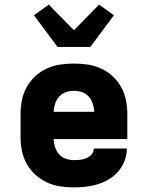

<svg xmlns="http://www.w3.org/2000/svg" viewBox="-20 -803 640 831"><path d="M300 8Q270 8 240 3.5Q210 -1 182.5 -14Q155 -27 132.5 -47.5Q110 -68 95.5 -94Q81 -120 75 -150Q69 -180 69 -210V-310Q69 -340 75 -370Q81 -400 95.5 -426Q110 -452 132.5 -473Q155 -494 182.5 -506.5Q210 -519 240 -523.5Q270 -528 300 -528Q330 -528 360 -523.5Q390 -519 417.5 -506.5Q445 -494 467.5 -473Q490 -452 504.5 -426Q519 -400 525 -370Q531 -340 531 -310V-201H212Q213 -183 218.5 -166Q224 -149 235.5 -135.5Q247 -122 264.5 -116Q282 -110 300 -110Q314 -110 327.5 -111.5Q341 -113 354 -118.5Q367 -124 376.5 -135Q386 -146 386 -160H529Q529 -133 519.5 -108Q510 -83 493 -62.5Q476 -42 453 -28Q430 -14 404.5 -6Q379 2 352.5 5Q326 8 300 8ZM212 -319H388Q387 -337 381.5 -354Q376 -371 364 -384.5Q352 -398 335 -404Q318 -410 300 -410Q282 -410 265 -404Q248 -398 236 -384.5Q224 -371 218.5 -354Q213 -337 212 -319ZM229 -600 127 -737 191 -783 300 -672 409 -783 473 -737 371 -600Z"/></svg>

Font: Iosevka Heavy Extended
Style: Regular
Weight: 900
Width: 7
Monospace: yes
Designer: Belleve Invis
Foundry: Belleve Invis
Version: Version 32.5.0; ttfautohint (v1.8.4)